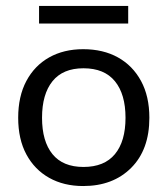

<svg xmlns="http://www.w3.org/2000/svg" viewBox="-20 -609 561 644"><path d="M259 -444Q326 -444 375.5 -416.5Q425 -389 453 -337.5Q481 -286 481 -214Q481 -107 420 -46Q359 15 259 15Q194 15 145 -12.5Q96 -40 68.5 -91Q41 -142 41 -214Q41 -286 68.5 -337.5Q96 -389 145 -416.5Q194 -444 259 -444ZM260 -380Q191 -380 156 -336.5Q121 -293 121 -214Q121 -135 156 -92Q191 -49 260 -49Q330 -49 365.5 -92Q401 -135 401 -214Q401 -293 365.5 -336.5Q330 -380 260 -380ZM111 -589H410V-530H111Z"/></svg>

Font: Podkova VF Beta
Style: Regular
Weight: 400
Designer: Ilya Yudin
Foundry: Cyreal (www.cyreal.org)
Version: Version 2.100